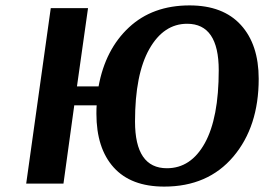

<svg xmlns="http://www.w3.org/2000/svg" viewBox="-20 -680 978 711"><path d="M938 -388Q938 -211 844 -100Q750 11 588 11Q465 11 401 -60Q337 -131 337 -259Q337 -280 338 -290H255L215 0H77L168 -650H306L265 -360H345Q370 -497 457.5 -578.5Q545 -660 682 -660Q806 -660 872 -587.5Q938 -515 938 -388ZM790 -420Q790 -592 673 -592Q586 -592 533 -498.5Q480 -405 480 -230Q480 -57 598 -57Q687 -57 738.5 -150Q790 -243 790 -420Z"/></svg>

Font: Arsenal
Style: Bold Italic
Weight: 700
Italic angle: -9.10001°
Designer: Andrij Shevchenko
Foundry: Stairsfor
Version: Version 2.001;PS 002.001;hotconv 1.0.88;makeotf.lib2.5.64775